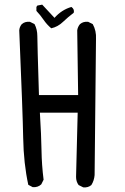

<svg xmlns="http://www.w3.org/2000/svg" viewBox="-20 -813 540 828"><path d="M121 -6 102 -16Q82 -108 80 -217.5Q78 -327 63 -682Q64 -697 74 -709Q88 -721 109 -719L129 -709Q141 -686 141 -657.5Q141 -629 148 -403H317L313 -682Q315 -697 325 -709Q339 -721 360 -719L380 -709Q396 -680 394 -645L388 -58Q386 -34 374 -15Q360 -3 339 -5L319 -15Q308 -30 308 -50L315 -327H152Q158 -229 159 -165Q160 -101 168 -38L158 -18Q143 -4 121 -6ZM201 -691Q182 -707 168 -727.5Q154 -748 137 -766V-783L141 -789L162 -793L215 -736Q246 -771 288 -783Q302 -773 298 -758Q274 -740 251.5 -718.5Q229 -697 201 -691Z"/></svg>

Font: Kosefont JP
Style: Regular
Weight: 400
Designer: Nozomi Seto 瀬戸のぞみ
Version: Version 3.00;June 19, 2020